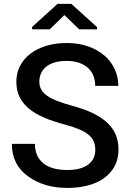

<svg xmlns="http://www.w3.org/2000/svg" viewBox="-20 -938 658 969"><path d="M470 -790H379.5L305 -862L231 -790H142V-802L270.5 -918.5H340L470 -801ZM320 10.5Q263 10.5 213.8 -3.5Q164.5 -17.5 123 -47Q40 -105.5 40 -212H156.5Q156.5 -177.5 168.2 -152.8Q180 -128 201.2 -111.8Q222.5 -95.5 252.8 -87.8Q283 -80 320 -80Q387.5 -80 424.2 -106.8Q461 -133.5 461 -182Q461 -205 453.2 -223.5Q445.5 -242 428 -257Q410.5 -272 381.8 -284.5Q353 -297 310.5 -308.5Q249.5 -324.5 203.2 -344.2Q157 -364 125.8 -390Q94.5 -416 78.5 -449.2Q62.5 -482.5 62.5 -525.5Q62.5 -569 81 -605Q99.5 -641 133.2 -666.8Q167 -692.5 213.8 -706.8Q260.5 -721 317 -721Q376 -721 424 -704.2Q472 -687.5 506 -658.5Q540 -629.5 558.5 -589.8Q577 -550 577 -504.5H460.5Q460.5 -531.5 451.8 -554.5Q443 -577.5 425.2 -594.2Q407.5 -611 380.2 -620.8Q353 -630.5 316 -630.5Q281.5 -630.5 255.5 -622.8Q229.5 -615 212.5 -601Q195.5 -587 187 -567.8Q178.5 -548.5 178.5 -526Q178.5 -504 187.8 -486.8Q197 -469.5 217 -455.2Q237 -441 268.2 -428.8Q299.5 -416.5 343.5 -404.5Q403 -388.5 447 -367.5Q491 -346.5 520.2 -319.5Q549.5 -292.5 563.8 -258.8Q578 -225 578 -183Q578 -135.5 558.5 -99.2Q539 -63 504.5 -38.5Q470 -14 422.8 -1.8Q375.5 10.5 320 10.5Z"/></svg>

Font: Roberto Sans Medium
Style: Regular
Weight: 500
Designer: Google (font) & Cristiano Sobral (main changes)
Version: Version 1.000;October 12, 2021;FontCreator 14.0.0.2814 64-bi